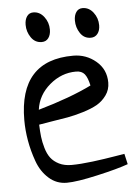

<svg xmlns="http://www.w3.org/2000/svg" viewBox="-51 -740 546 781"><g transform="rotate(-5 221.5 -349.0)"><path d="M433.6 -94.7 443.4 -51.8Q400.4 -36.1 315.9 -17.1Q231.4 2 190.4 2Q148.4 2 117.2 -25.9Q85.9 -53.7 70.3 -97.2Q54.7 -140.6 47.4 -183.1Q40 -225.6 40 -266.6Q40 -510.7 260.7 -510.7Q313.5 -510.7 353.5 -477.1Q393.6 -443.4 393.6 -389.6Q393.6 -360.4 377.4 -337.9Q361.3 -315.4 338.4 -302.2Q315.4 -289.1 279.8 -278.3Q244.1 -267.6 216.8 -262.7Q189.5 -257.8 151.4 -252Q113.3 -246.1 98.6 -243.2Q99.6 -214.8 102.1 -193.4Q104.5 -171.9 111.8 -147Q119.1 -122.1 131.3 -106Q143.6 -89.8 165 -79.1Q186.5 -68.4 215.8 -68.4Q251 -68.4 301.8 -74.7Q352.5 -81.1 392.1 -87.9Q431.6 -94.7 433.6 -94.7ZM102.5 -303.7Q235.4 -341.8 320.3 -383.8Q313.5 -416 301.8 -430.7Q290 -445.3 266.6 -445.3Q207 -445.3 158.7 -404.3Q110.4 -363.3 102.5 -303.7ZM114.3 -700.2Q140.6 -700.2 158.2 -677.2Q175.8 -654.3 175.8 -625Q175.8 -603.5 166 -590.3Q156.2 -577.1 138.7 -577.1Q111.3 -577.1 95.2 -600.6Q79.1 -624 79.1 -652.3Q79.1 -673.8 88.4 -687Q97.7 -700.2 114.3 -700.2ZM315.4 -700.2Q341.8 -700.2 359.4 -677.2Q377 -654.3 377 -625Q377 -603.5 366.7 -590.3Q356.4 -577.1 338.9 -577.1Q311.5 -577.1 295.9 -600.6Q280.3 -624 280.3 -652.3Q280.3 -673.8 289.6 -687Q298.8 -700.2 315.4 -700.2Z"/></g></svg>

Font: Neucha
Style: Regular
Weight: 400
Designer: Jovanny Lemonad
Foundry: Jovanny Lemonad
Version: Version 001.001